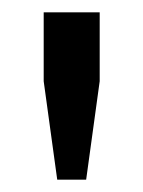

<svg xmlns="http://www.w3.org/2000/svg" viewBox="-20 -749 233 312"><path d="M73 -457 51 -617V-729H142V-617L120 -457Z"/></svg>

Font: Mona Sans Medium
Style: Regular
Weight: 500
Designer: Deni Anggara
Foundry: GitHub
Version: Version 2.000;Glyphs 3.2.3 (3260)